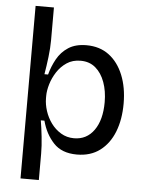

<svg xmlns="http://www.w3.org/2000/svg" viewBox="-58 -748 725 950"><g transform="rotate(5 304.5 -272.5)"><path d="M80 156V-701H171V-538Q171 -500 165.5 -454.5Q160 -409 153 -368H171Q182 -409 202.5 -446Q223 -483 258.5 -506Q294 -529 348 -529Q414 -529 460 -494.5Q506 -460 531 -398.5Q556 -337 556 -257Q556 -178 532 -117Q508 -56 461.5 -21Q415 14 347 14Q272 14 231 -30Q190 -74 173 -139H155Q161 -104 166 -58.5Q171 -13 171 25V156ZM326 -65Q389 -65 425.5 -116.5Q462 -168 462 -256Q462 -311 446 -355Q430 -399 400 -424.5Q370 -450 326 -450Q286 -450 257 -430.5Q228 -411 209 -381.5Q190 -352 180.5 -320Q171 -288 171 -262V-250Q171 -220 181.5 -187.5Q192 -155 212 -127.5Q232 -100 261 -82.5Q290 -65 326 -65Z"/></g></svg>

Font: Bricolage Grotesque 12pt
Style: Regular
Weight: 400
Designer: Mathieu Triay
Foundry: Atelier Triay
Version: Version 1.001; ttfautohint (v1.8.4.7-5d5b);gftools[0.9.33.de